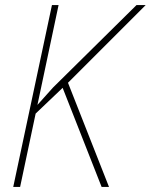

<svg xmlns="http://www.w3.org/2000/svg" viewBox="-20 -734 592 754"><path d="M32 0 184 -714H210L127 -322L188 -390L516 -714H552L247 -409L408 0H379L226 -389L120 -288L59 0Z"/></svg>

Font: Noto Sans SemiCondensed Thin
Style: Italic
Weight: 100
Width: 4
Italic angle: -12°
Designer: Monotype Design Team
Foundry: Monotype Imaging Inc.
Version: Version 2.013; ttfautohint (v1.8.4.7-5d5b)